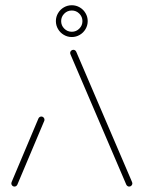

<svg xmlns="http://www.w3.org/2000/svg" viewBox="-20 -708 546 729"><path d="M34.8 0.4Q30 0.4 26.5 -3.1Q23 -6.7 23 -11.9Q23 -14.4 24.1 -16.7L125.9 -258.1Q127.4 -261.5 130.4 -263.5Q133.3 -265.6 137 -265.6Q141.9 -265.6 145.4 -262Q148.9 -258.5 148.9 -253.3Q148.9 -250.7 147.8 -248.5L45.9 -7Q44.4 -3.7 41.5 -1.7Q38.5 0.4 34.8 0.4ZM482.6 -11.9Q482.6 -7 479.1 -3.3Q475.6 0.4 470.4 0.4Q466.7 0.4 463.9 -1.7Q461.1 -3.7 459.6 -6.7L250 -495.9Q246.3 -504.1 246.3 -506.7Q246.3 -511.9 250 -515.4Q253.7 -518.9 258.5 -518.9Q262.2 -518.9 265 -516.9Q267.8 -514.8 269.3 -511.9L478.9 -22.6Q482.6 -14.4 482.6 -11.9ZM293 -627.8Q293 -644.4 281.1 -656.3Q269.3 -668.1 252.6 -668.1Q235.9 -668.1 224.1 -656.3Q212.2 -644.4 212.2 -627.8Q212.2 -611.1 224.1 -599.3Q235.9 -587.4 252.6 -587.4Q269.3 -587.4 281.1 -599.3Q293 -611.1 293 -627.8ZM192.2 -627.8Q192.2 -644.1 200.4 -658Q208.5 -671.9 222.4 -680Q236.3 -688.1 252.6 -688.1Q268.9 -688.1 282.8 -680Q296.7 -671.9 304.8 -658Q313 -644.1 313 -627.8Q313 -611.5 304.8 -597.6Q296.7 -583.7 282.8 -575.6Q268.9 -567.4 252.6 -567.4Q236.3 -567.4 222.4 -575.6Q208.5 -583.7 200.4 -597.6Q192.2 -611.5 192.2 -627.8Z"/></svg>

Font: 26F Galaxy Sans Thin
Style: Regular
Weight: 100
Designer: C₂₉H₂₅N₃O₅
Version: Version 1.100